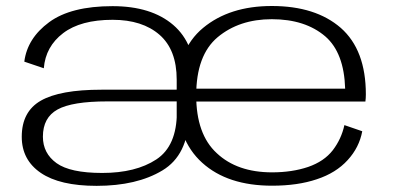

<svg xmlns="http://www.w3.org/2000/svg" viewBox="-20 -614 1316 640"><path d="M630.5 -222V-347Q630.5 -468 557.5 -530.8Q484.5 -593.5 355 -593.5Q216.5 -593.5 143.8 -540Q71 -486.5 61 -408.5L126 -386.5Q132 -459 190.5 -503.5Q249 -548 355.5 -548Q454.5 -548 511.8 -498Q569 -448 569 -348.5V-223.5L577.5 -211.5ZM302 5.5Q436 5.5 521.2 -45.8Q606.5 -97 609.5 -224.5L569.5 -240.5Q569.5 -127.5 501 -82.5Q432.5 -37.5 320.5 -37.5Q214 -37.5 168.5 -70.2Q123 -103 123 -158.5Q123 -222 171.8 -249Q220.5 -276 337.5 -276Q432.5 -276 574 -276V-315Q424.5 -315 318 -315Q180 -315 116.2 -278.5Q52.5 -242 52.5 -158Q52.5 -81 115.8 -37.8Q179 5.5 302 5.5ZM887 5V-39.5Q770.5 -39.5 702.5 -103.5Q634 -166.5 634 -296Q634 -430 705.5 -490Q777.5 -550 886 -550Q997.5 -550 1064.5 -492.5Q1127 -438 1130.5 -318.5H624.5V-275.5H1198Q1199.5 -287 1199.5 -299.5Q1199.5 -447.5 1116 -521Q1032 -594 886 -594Q745 -594 657 -521Q568.5 -448 568.5 -296.5Q568.5 -148.5 654 -71.5Q738.5 5 887 5ZM887 -39.5V5Q972.5 5 1036 -16.5Q1100 -37.5 1139 -80.5Q1177.5 -122.5 1187.5 -176.5L1128 -197Q1118 -151 1089.5 -113.5Q1060.5 -76 1007 -57.5Q953.5 -39.5 887 -39.5Z"/></svg>

Font: Anybody Expanded Light
Style: Regular
Weight: 300
Width: 7
Version: Version 1.113;gftools[0.9.25]